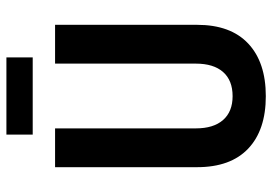

<svg xmlns="http://www.w3.org/2000/svg" viewBox="-142 -676 829 584"><g transform="rotate(-90 272.0 -383.5)"><path d="M155 -698V-778H390V-698ZM272 11Q169 11 112.5 -42.5Q56 -96 56 -198V-630H174V-202Q174 -148 199.5 -119Q225 -90 272 -90Q320 -90 345.5 -119Q371 -148 371 -202V-630H489V-198Q489 -96 432 -42.5Q375 11 272 11Z"/></g></svg>

Font: Pragati Narrow
Style: Bold
Weight: 700
Designer: Hector Gatti, Marcela Romero, Pablo Cosgaya and Nicolas Silva
Foundry: Omnibus-Type
Version: Version 1.010; ttfautohint (v1.3)